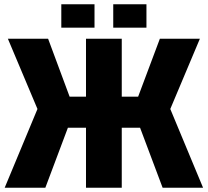

<svg xmlns="http://www.w3.org/2000/svg" viewBox="-20 -882 977 902"><path d="M552 0H384V-282H299L193 0H2L156 -370L17 -700H206L307 -428H384V-700H552V-428H629L731 -700H919L780 -370L934 0H744L638 -282H552ZM268 -752V-862H424V-752ZM512 -752V-862H668V-752Z"/></svg>

Font: Tektur
Style: Bold
Weight: 700
Designer: Adam Jagosz
Foundry: Adam Jagosz
Version: Version 1.005;gftools[0.9.30]